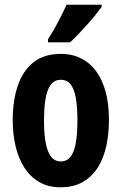

<svg xmlns="http://www.w3.org/2000/svg" viewBox="-20 -786 517 816"><path d="M443 -275Q443 -218 432 -166.5Q421 -115 396.5 -75.5Q372 -36 332.5 -13Q293 10 237 10Q185 10 146.5 -12.5Q108 -35 83 -74.5Q58 -114 46 -165.5Q34 -217 34 -275Q34 -358 55.5 -421.5Q77 -485 122 -521Q167 -557 239 -557Q301 -557 347 -524.5Q393 -492 418 -429Q443 -366 443 -275ZM167 -273Q167 -216 174.5 -177.5Q182 -139 197.5 -119.5Q213 -100 238 -100Q264 -100 279.5 -119.5Q295 -139 302 -178Q309 -217 309 -275Q309 -333 302 -371Q295 -409 279.5 -428Q264 -447 238 -447Q201 -447 184 -404.5Q167 -362 167 -273ZM412 -757Q402 -743 386.5 -723.5Q371 -704 352 -683Q333 -662 314 -642Q295 -622 278 -606H184V-619Q201 -646 215 -671Q229 -696 241 -720Q253 -744 263 -766H412Z"/></svg>

Font: Noto Sans Display ExtraCondensed
Style: Bold
Weight: 700
Width: 2
Designer: Monotype Design Team
Foundry: Monotype Imaging Inc.
Version: Version 2.003